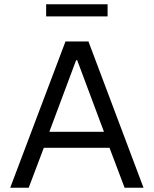

<svg xmlns="http://www.w3.org/2000/svg" viewBox="-20 -883 724 903"><path d="M28 0 288 -688H396L655 0H566L495 -188H186L115 0ZM212 -263H469L343 -600H338ZM197 -806V-863H486V-806Z"/></svg>

Font: Saira Thin
Style: Regular
Weight: 400
Version: Version 1.101